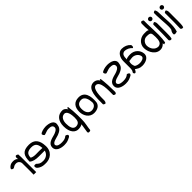

<svg xmlns="http://www.w3.org/2000/svg" viewBox="357 -2225 3994 3994"><g transform="rotate(-45 2354.0 -227.5)"><path d="M355 12C329 11 306 12 280 12C280 -103 283 -220 280 -332C274 -376 237 -413 184 -413C122 -413 116 -387 79 -374C61 -374 45 -381 32 -393C24 -414 42 -435 56 -447C95 -481 124 -489 182 -489C229 -487 271 -468 280 -442C280 -454 279 -467 277 -480C273 -502 283 -522 296 -530C319 -533 340 -521 351 -510C351 -480 355 -452 355 -425Z M880 -242C893 -72 773 37 600 24C525 24 472 -2 432 -37C411 -57 407 -89 418 -110C436 -117 455 -118 474 -112C517 -73 539 -49 626 -49C714 -49 781 -102 797 -179H628C533 -179 462 -195 412 -237C412 -421 467 -499 650 -499C809 -499 874 -397 880 -242ZM802 -252C793 -360 764 -425 649 -425C545 -425 486 -390 486 -282C516 -263 557 -254 610 -254C673 -254 742 -258 802 -252Z M1371 -67C1379 -55 1372 -35 1353 -21C1294 9 1259 30 1170 30C1073 30 953 -6 953 -110C953 -227 1072 -249 1169 -276C1206 -288 1286 -317 1286 -372C1286 -442 1224 -445 1160 -445C1125 -445 1038 -403 1025 -409C1008 -422 994 -441 994 -464C1008 -497 1104 -520 1155 -520L1160 -521C1267 -521 1396 -485 1362 -360C1352 -278 1287 -240 1218 -214C1166 -194 1031 -179 1031 -112C1042 -50 1122 -46 1172 -46C1240 -46 1285 -62 1317 -94C1335 -95 1357 -84 1371 -67Z M1802 -84C1802 21 1775 95 1768 189C1752 204 1721 209 1700 195C1692 181 1691 166 1697 151C1702 93 1719 38 1723 -27C1700 -6 1662 1 1620 4C1521 11 1430 -71 1430 -260C1430 -413 1506 -522 1661 -512C1702 -503 1733 -472 1753 -434V-477H1781C1794 -395 1800 -307 1802 -215ZM1724 -230C1722 -304 1709 -440 1620 -433C1541 -427 1506 -348 1506 -262C1506 -170 1525 -63 1624 -72C1708 -81 1724 -137 1724 -230Z M2269 -131C2254 -44 2178 -2 2076 -2C1950 -5 1879 -117 1875 -238C1875 -379 1940 -465 2078 -465C2246 -465 2285 -308 2269 -131ZM2208 -188C2203 -279 2177 -391 2079 -391C1985 -391 1945 -330 1952 -234C1954 -149 1995 -76 2079 -76C2143 -76 2208 -114 2208 -188Z M2697 -12C2697 8 2686 26 2672 33C2650 33 2630 22 2622 9C2622 -131 2637 -391 2510 -391C2409 -382 2412 -154 2412 -45C2412 -18 2401 8 2387 22C2365 22 2345 11 2335 -2C2335 -194 2328 -445 2498 -466C2573 -474 2629 -432 2647 -385V-411H2673C2690 -289 2697 -145 2697 -12Z M3180 -67C3188 -55 3181 -35 3162 -21C3103 9 3068 30 2979 30C2882 30 2762 -6 2762 -110C2762 -227 2881 -249 2978 -276C3015 -288 3095 -317 3095 -372C3095 -442 3033 -445 2969 -445C2934 -445 2847 -403 2834 -409C2817 -422 2803 -441 2803 -464C2817 -497 2913 -520 2964 -520L2969 -521C3076 -521 3205 -485 3171 -360C3161 -278 3096 -240 3027 -214C2975 -194 2840 -179 2840 -112C2851 -50 2931 -46 2981 -46C3049 -46 3094 -62 3126 -94C3144 -95 3166 -84 3180 -67Z M3689 -133C3689 -37 3587 11 3484 11C3402 11 3373 -18 3321 -50C3309 -27 3306 -13 3284 7C3253 27 3235 -18 3238 -27C3254 -60 3267 -61 3269 -130V-336C3269 -442 3325 -545 3424 -545C3509 -545 3573 -513 3615 -466C3634 -447 3627 -387 3598 -392C3563 -434 3506 -470 3428 -470C3355 -456 3346 -397 3346 -311C3361 -334 3428 -339 3469 -339C3590 -339 3683 -253 3689 -133ZM3612 -137C3604 -215 3521 -275 3433 -261C3406 -259 3382 -252 3357 -252C3336 -198 3343 -150 3367 -100C3395 -79 3440 -66 3486 -66C3533 -66 3612 -84 3612 -137Z M4177 -204C4177 -129 4169 -59 4159 1C4143 8 4129 13 4117 16L4110 -22C4088 5 4055 31 4011 39C3860 63 3765 -95 3763 -226C3761 -350 3861 -433 3970 -438C4021 -440 4071 -442 4098 -421C4090 -473 4089 -558 4091 -617C4091 -636 4102 -653 4116 -658C4138 -658 4159 -647 4168 -634C4168 -634 4167 -571 4168 -531C4171 -403 4177 -325 4177 -204ZM4100 -222C4097 -345 4090 -361 3973 -361C3898 -361 3839 -293 3841 -218C3844 -123 3908 -32 4006 -36C4092 -50 4100 -127 4100 -222Z M4333 -563C4333 -538 4311 -516 4285 -516C4258 -516 4237 -537 4237 -562C4237 -588 4259 -610 4286 -610C4312 -610 4333 -589 4333 -563ZM4323 -130C4323 -75 4323 2 4307 44C4279 57 4248 41 4243 18C4243 -41 4248 -116 4248 -172V-435C4256 -448 4277 -460 4298 -460C4312 -446 4323 -420 4323 -393Z M4503 -542C4503 -359 4544 -142 4490 14C4456 18 4422 38 4403 6C4400 -27 4411 -57 4423 -78C4471 -92 4428 -391 4428 -531V-597C4436 -610 4457 -622 4478 -622C4492 -603 4503 -573 4503 -542Z M4674 -563C4674 -538 4652 -516 4626 -516C4599 -516 4578 -537 4578 -562C4578 -588 4600 -610 4627 -610C4653 -610 4674 -589 4674 -563ZM4664 -130C4664 -75 4664 2 4648 44C4620 57 4589 41 4584 18C4584 -41 4589 -116 4589 -172V-435C4597 -448 4618 -460 4639 -460C4653 -446 4664 -420 4664 -393Z"/></g></svg>

Font: Snowfall
Style: Rev
Weight: 400
Designer: Jasper
Foundry: Cannot Into Space Fonts
Version: Version 0.9